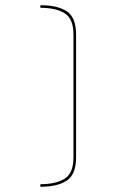

<svg xmlns="http://www.w3.org/2000/svg" viewBox="-20 -728 469 737"><path d="M272 -124Q272 -58 236 -34.5Q200 -11 135 -11V-21Q194 -21 228 -42Q262 -63 262 -124V-595Q262 -656 228.5 -677Q195 -698 135 -698V-708Q201 -708 236.5 -684.5Q272 -661 272 -595Z"/></svg>

Font: Bungee Hairline
Style: Regular
Weight: 400
Designer: David Jonathan Ross
Foundry: David Jonathan Ross
Version: Version 1.000;PS 1.0;hotconv 1.0.72;makeotf.lib2.5.5900